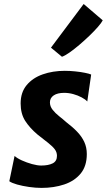

<svg xmlns="http://www.w3.org/2000/svg" viewBox="-20 -910 522 938"><path d="M182.9 8Q154.2 8 122 3.4Q89.8 -1.2 63.5 -8.6Q37.2 -16.1 25.5 -24.6L51.2 -148.2Q63.3 -137 86.9 -126.3Q110.5 -115.6 136.5 -108.4Q162.5 -101.3 181.2 -101.3Q216.3 -101.3 237.3 -111.9Q258.3 -122.5 258.3 -148.7Q258.3 -166.2 247.8 -180.4Q237.3 -194.6 216 -211.3Q194.8 -228 162.5 -253.4Q125.1 -285.1 102.9 -319.8Q80.8 -354.6 80.8 -404.6Q80.8 -458.7 110.3 -494.2Q139.9 -529.7 188.9 -546.8Q237.8 -564 296.6 -564Q321.7 -564 348 -561.2Q374.3 -558.5 395.4 -554.2Q416.4 -550 425.4 -545.8L406.4 -414.2Q397.2 -424.4 378.9 -434.2Q360.7 -444 338.3 -450.2Q315.8 -456.4 293.7 -456.4Q260.8 -456.4 242.3 -443.9Q223.9 -431.4 223.9 -409.8Q223.9 -390.3 237.1 -373.7Q250.3 -357 268.9 -342.3Q287.6 -327.7 303.7 -313.2Q334.4 -290 357 -266.4Q379.6 -242.9 391.9 -216.3Q404.1 -189.8 404.1 -157.5Q404.1 -98.4 374 -62Q343.8 -25.5 293.6 -8.8Q243.4 8 182.9 8ZM282.7 -632.7 229 -677.2 388.7 -890.5 481.9 -810.7Q475.9 -798.7 458.5 -778.7Q441 -758.6 417.1 -735.6Q393.2 -712.6 367.8 -691Q342.4 -669.4 319.8 -653.5Q297.2 -637.7 282.7 -632.7Z"/></svg>

Font: Merriweather Sans Variable Regular
Style: Italic
Weight: 300
Italic angle: -8°
Designer: Eben Sorkin
Foundry: Eben Sorkin
Version: Version 2.001